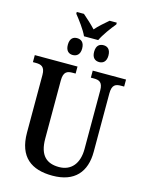

<svg xmlns="http://www.w3.org/2000/svg" viewBox="-151 -1143 942 1242"><g transform="rotate(15 319.5 -522.0)"><path d="M290 -914H385C403 -953 445 -1010 472 -1042V-1054H424C398 -1032 360 -999 338 -973C314 -999 278 -1032 252 -1054H204V-1042C230 -1010 273 -953 290 -914ZM250 -778C276 -778 299 -793 299 -834C299 -877 276 -891 250 -891C225 -891 203 -877 203 -834C203 -793 225 -778 250 -778ZM428 -778C452 -778 475 -793 475 -834C475 -877 452 -891 428 -891C401 -891 379 -877 379 -834C379 -793 401 -778 428 -778ZM325 10C474 10 544 -74 544 -208V-599C544 -659 569 -667 605 -667H625V-714H402V-667H422C456 -667 482 -659 482 -603V-210C482 -114 434 -55 352 -55C271 -55 219 -95 219 -210V-599C219 -659 245 -667 280 -667H300V-714H14V-667H34C68 -667 95 -659 95 -603V-217C95 -53 185 10 325 10Z"/></g></svg>

Font: Noto Serif Condensed Semi
Style: Regular
Weight: 600
Width: 3
Designer: Monotype Design Team
Foundry: Monotype Imaging Inc.
Version: Version 1.002